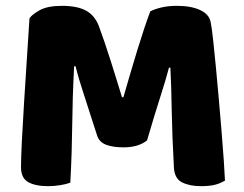

<svg xmlns="http://www.w3.org/2000/svg" viewBox="-20 -630 837 658"><path d="M484 -149Q471 -138 450.5 -131.5Q430 -125 403 -125Q367 -125 343.5 -134Q320 -143 313 -165Q285 -253 267 -307.5Q249 -362 239 -403H234Q231 -344 229.5 -295.5Q228 -247 227.5 -201Q227 -155 225.5 -108Q224 -61 221 -4Q208 1 187 4.5Q166 8 145 8Q101 8 76.5 -6Q52 -20 52 -57Q52 -88 55 -147.5Q58 -207 62.5 -279Q67 -351 72 -427Q77 -503 81 -567Q89 -580 116 -595Q143 -610 192 -610Q245 -610 275 -593.5Q305 -577 319 -540Q328 -516 338.5 -485Q349 -454 359.5 -421Q370 -388 380 -355.5Q390 -323 398 -297H403Q427 -381 451 -459.5Q475 -538 495 -591Q510 -599 533.5 -604.5Q557 -610 586 -610Q635 -610 666 -595.5Q697 -581 702 -554Q706 -534 710.5 -492.5Q715 -451 720 -399Q725 -347 730 -289Q735 -231 739.5 -177.5Q744 -124 747 -79.5Q750 -35 751 -11Q734 -1 715.5 3.5Q697 8 668 8Q630 8 604 -5Q578 -18 576 -56Q570 -165 568.5 -252Q567 -339 564 -398H559Q549 -359 530 -300Q511 -241 484 -149Z"/></svg>

Font: Baloo Tammudu 2 ExtraBold
Style: Regular
Weight: 800
Designer: Maithili Shingre, Omkar Shende and Ek Type
Foundry: Ek Type
Version: Version 1.640;hotconv 1.0.111;makeotfexe 2.5.65597; ttfautoh